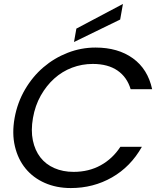

<svg xmlns="http://www.w3.org/2000/svg" viewBox="-20 -947 812 973"><path d="M54 -349Q68 -427 106.5 -493Q145 -559 200 -606Q255 -653 323 -679.5Q391 -706 464 -706Q578 -706 653.5 -651.5Q729 -597 751 -495H642Q624 -556 575.5 -589.5Q527 -623 450 -623Q395 -623 345 -604Q295 -585 255 -549Q215 -513 186.5 -462.5Q158 -412 147 -349Q136 -286 146.5 -235.5Q157 -185 184.5 -149.5Q212 -114 255.5 -95Q299 -76 353 -76Q430 -76 490.5 -109.5Q551 -143 590 -203H699Q642 -102 547.5 -48Q453 6 339 6Q266 6 207 -20Q148 -46 109.5 -93Q71 -140 55.5 -205.5Q40 -271 54 -349ZM603 -927 589 -848 355 -734 367 -802Z"/></svg>

Font: SVN-Poppins
Style: Italic
Weight: 400
Italic angle: -10°
Designer: Ninad Kale (Devanagari), Jonny Pinhorn (Latin)
Foundry: Indian Type Foundry
Version: Version 3.002 2017; ttfautohint (v1.8.3)